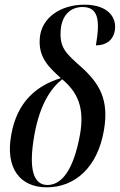

<svg xmlns="http://www.w3.org/2000/svg" viewBox="-20 -791 512 821"><path d="M180 10C301 10 397 -76 424 -232C448 -365 404 -435 329 -503C265 -560 237 -584 239 -650C240 -727 283 -761 333 -761C400 -761 409 -705 390 -597C432 -597 463 -617 471 -660C480 -712 447 -771 340 -771C242 -771 156 -717 150 -626C144 -544 190 -503 240 -457C137 -425 53 -357 28 -214C2 -71 66 10 180 10ZM183 0C125 0 100 -63 127 -214C151 -349 201 -417 246 -452C310 -398 343 -333 322 -215C294 -62 243 0 183 0Z"/></svg>

Font: Noto Serif Display ExtraCondensed Medium
Style: Italic
Weight: 500
Width: 2
Italic angle: -12°
Designer: Monotype Design Team
Foundry: Monotype Imaging Inc.
Version: Version 2.009